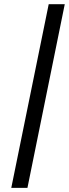

<svg xmlns="http://www.w3.org/2000/svg" viewBox="-20 -672 331 922"><path d="M111.8 230H34.2L213.9 -651.9H291Z"/></svg>

Font: Linux Libertine G
Style: Bold Italic
Weight: 700
Italic angle: -11.5°
Designer: Philipp H. Poll
Foundry: Philipp H. Poll
Version: Version 4.1.0